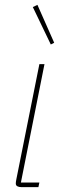

<svg xmlns="http://www.w3.org/2000/svg" viewBox="-20 -770 254 790"><path d="M68 0Q58 0 51.5 -3.5Q45 -7 45 -15Q45 -21 47 -31L142 -506H163L66 -19H142L138 0ZM115 -741 134 -750 203 -594 189 -587Z"/></svg>

Font: IBM Plex Sans Cond Thin
Style: Italic
Weight: 100
Width: 3
Italic angle: -11°
Designer: Mike Abbink, Paul van der Laan, Pieter van Rosmalen
Foundry: Bold Monday
Version: Version 1.3